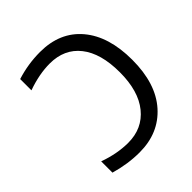

<svg xmlns="http://www.w3.org/2000/svg" viewBox="-205 -877 1023 1023"><g transform="rotate(-45 306.5 -365.0)"><path d="M80.1 -99.6Q169.9 -67.4 252 -67.4Q359.4 -67.4 422.9 -145.5Q486.3 -223.6 486.3 -365.2Q486.3 -507.8 425.3 -585Q364.3 -662.1 254.9 -662.1Q174.8 -662.1 85 -629.9V-714.8Q171.9 -742.2 261.7 -742.2Q411.1 -742.2 495.6 -642.1Q580.1 -542 580.1 -365.2Q580.1 -186.5 492.2 -87.4Q404.3 11.7 258.8 11.7Q170.9 11.7 80.1 -14.6Z"/></g></svg>

Font: Gen Shin Gothic Regular
Style: Regular
Weight: 400
Designer: [Source Han Sans]
Ryoko NISHIZUKA  (kana & ideographs); Paul D. Hunt (Latin, Greek & Cyrillic); Wenlong ZHANG  (bopomofo
Version: Version 1.002.20150607